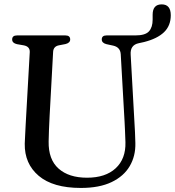

<svg xmlns="http://www.w3.org/2000/svg" viewBox="-20 -866 820 900"><path d="M564 -294.5 546 -611.5Q544 -644.5 511 -652L479 -659Q457 -664.5 457 -681Q457 -700 479.5 -700H615Q661 -700 678.2 -719Q695.5 -738 695.5 -774V-797Q695.5 -845.5 738 -845.5Q780.5 -845.5 780.5 -794.5Q780.5 -745.5 748.8 -715Q717 -684.5 655.5 -669L630.5 -663.5Q589.5 -655 592.5 -610L610 -296.5Q611.5 -271 612.8 -246.2Q614 -221.5 614.5 -195.5Q616 -135 588.2 -87.5Q560.5 -40 503.2 -12.5Q446 15 359 15Q228.5 15 161.5 -41.8Q94.5 -98.5 96 -192.5Q96.5 -207.5 97.8 -231.2Q99 -255 100.2 -279.2Q101.5 -303.5 102.5 -320.5L119.5 -622Q120.5 -648 91 -653.5L59.5 -659Q37 -664 37 -681Q37 -700 60 -700H286.5Q309 -700 309 -681Q309 -665 287 -659.5L256 -653.5Q230.5 -648.5 229 -623L212.5 -321Q210.5 -285 209.5 -255.5Q208.5 -226 208 -203Q206.5 -118.5 254.5 -75.8Q302.5 -33 388 -33Q474.5 -33 522.2 -77.2Q570 -121.5 568 -199Q567 -230.5 566 -253Q565 -275.5 564 -294.5Z"/></svg>

Font: Fraunces 72pt Soft
Style: Regular
Weight: 400
Version: Version 1.000;[b76b70a41]